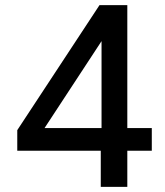

<svg xmlns="http://www.w3.org/2000/svg" viewBox="-20 -725 640 745"><path d="M371 0V-140H47V-220L366 -705H474V-228H569V-140H474V0ZM374 -228V-573H379L141 -210L132 -228Z"/></svg>

Font: Nunito Sans 8pt SemiBold
Style: Regular
Weight: 600
Version: Version 3.101;gftools[0.9.27]